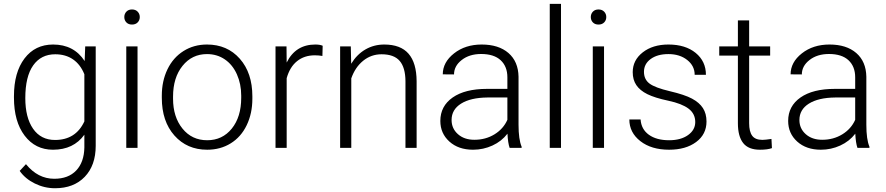

<svg xmlns="http://www.w3.org/2000/svg" viewBox="-20 -770 4612 1000"><path d="M52.7 -269Q52.7 -393.1 107.7 -465.6Q162.6 -538.1 256.8 -538.1Q364.7 -538.1 420.9 -452.1L423.8 -528.3H478.5V-10.7Q478.5 91.3 421.4 150.9Q364.3 210.4 266.6 210.4Q211.4 210.4 161.4 185.8Q111.3 161.1 82.5 120.1L115.2 85Q177.2 161.1 262.7 161.1Q335.9 161.1 377 117.9Q418 74.7 419.4 -2V-68.4Q363.3 9.8 255.9 9.8Q164.1 9.8 108.4 -63.5Q52.7 -136.7 52.7 -261.2ZM111.8 -258.8Q111.8 -157.7 152.3 -99.4Q192.9 -41 266.6 -41Q374.5 -41 419.4 -137.7V-383.3Q398.9 -434.1 360.4 -460.7Q321.8 -487.3 267.6 -487.3Q193.8 -487.3 152.8 -429.4Q111.8 -371.6 111.8 -258.8Z M696.3 0H637.7V-528.3H696.3ZM627.4 -681.2Q627.4 -697.8 638.2 -709.2Q648.9 -720.7 667.5 -720.7Q686 -720.7 697 -709.2Q708 -697.8 708 -681.2Q708 -664.6 697 -653.3Q686 -642.1 667.5 -642.1Q648.9 -642.1 638.2 -653.3Q627.4 -664.6 627.4 -681.2Z M822.8 -272Q822.8 -348.1 852.3 -409.2Q881.8 -470.2 935.8 -504.2Q989.7 -538.1 1058.1 -538.1Q1163.6 -538.1 1229 -464.1Q1294.4 -390.1 1294.4 -268.1V-255.9Q1294.4 -179.2 1264.9 -117.9Q1235.4 -56.6 1181.6 -23.4Q1127.9 9.8 1059.1 9.8Q954.1 9.8 888.4 -64.2Q822.8 -138.2 822.8 -260.3ZM881.3 -255.9Q881.3 -161.1 930.4 -100.3Q979.5 -39.6 1059.1 -39.6Q1138.2 -39.6 1187.3 -100.3Q1236.3 -161.1 1236.3 -260.7V-272Q1236.3 -332.5 1213.9 -382.8Q1191.4 -433.1 1150.9 -460.7Q1110.4 -488.3 1058.1 -488.3Q980 -488.3 930.7 -427Q881.3 -365.7 881.3 -266.6Z M1659.2 -478.5Q1640.6 -481.9 1619.6 -481.9Q1564.9 -481.9 1527.1 -451.4Q1489.3 -420.9 1473.1 -362.8V0H1415V-528.3H1472.2L1473.1 -444.3Q1519.5 -538.1 1622.1 -538.1Q1646.5 -538.1 1660.6 -531.7Z M1807.1 -528.3 1809.1 -438Q1838.9 -486.8 1883.3 -512.5Q1927.7 -538.1 1981.4 -538.1Q2066.4 -538.1 2107.9 -490.2Q2149.4 -442.4 2149.9 -346.7V0H2091.8V-347.2Q2091.3 -418 2061.8 -452.6Q2032.2 -487.3 1967.3 -487.3Q1913.1 -487.3 1871.3 -453.4Q1829.6 -419.4 1809.6 -361.8V0H1751.5V-528.3Z M2634.3 0Q2625.5 -24.9 2623 -73.7Q2592.3 -33.7 2544.7 -12Q2497.1 9.8 2443.8 9.8Q2367.7 9.8 2320.6 -32.7Q2273.4 -75.2 2273.4 -140.1Q2273.4 -217.3 2337.6 -262.2Q2401.9 -307.1 2516.6 -307.1H2622.6V-367.2Q2622.6 -423.8 2587.6 -456.3Q2552.7 -488.8 2485.8 -488.8Q2424.8 -488.8 2384.8 -457.5Q2344.7 -426.3 2344.7 -382.3L2286.1 -382.8Q2286.1 -445.8 2344.7 -491.9Q2403.3 -538.1 2488.8 -538.1Q2577.1 -538.1 2628.2 -493.9Q2679.2 -449.7 2680.7 -370.6V-120.6Q2680.7 -43.9 2696.8 -5.9V0ZM2450.7 -42Q2509.3 -42 2555.4 -70.3Q2601.6 -98.6 2622.6 -146V-262.2H2518.1Q2430.7 -261.2 2381.3 -230.2Q2332 -199.2 2332 -145Q2332 -100.6 2365 -71.3Q2397.9 -42 2450.7 -42Z M2901.9 0H2843.3V-750H2901.9Z M3126 0H3067.4V-528.3H3126ZM3057.1 -681.2Q3057.1 -697.8 3067.9 -709.2Q3078.6 -720.7 3097.2 -720.7Q3115.7 -720.7 3126.7 -709.2Q3137.7 -697.8 3137.7 -681.2Q3137.7 -664.6 3126.7 -653.3Q3115.7 -642.1 3097.2 -642.1Q3078.6 -642.1 3067.9 -653.3Q3057.1 -664.6 3057.1 -681.2Z M3601.1 -134.3Q3601.1 -177.7 3566.2 -204.1Q3531.2 -230.5 3460.9 -245.4Q3390.6 -260.3 3351.8 -279.5Q3313 -298.8 3294.2 -326.7Q3275.4 -354.5 3275.4 -394Q3275.4 -456.5 3327.6 -497.3Q3379.9 -538.1 3461.4 -538.1Q3549.8 -538.1 3603.3 -494.4Q3656.7 -450.7 3656.7 -380.4H3598.1Q3598.1 -426.8 3559.3 -457.5Q3520.5 -488.3 3461.4 -488.3Q3403.8 -488.3 3368.9 -462.6Q3334 -437 3334 -396Q3334 -356.4 3363 -334.7Q3392.1 -313 3469 -294.9Q3545.9 -276.9 3584.2 -256.3Q3622.6 -235.8 3641.1 -207Q3659.7 -178.2 3659.7 -137.2Q3659.7 -70.3 3605.7 -30.3Q3551.8 9.8 3464.8 9.8Q3372.6 9.8 3315.2 -34.9Q3257.8 -79.6 3257.8 -147.9H3316.4Q3319.8 -96.7 3359.6 -68.1Q3399.4 -39.6 3464.8 -39.6Q3525.9 -39.6 3563.5 -66.4Q3601.1 -93.3 3601.1 -134.3Z M3881.8 -663.6V-528.3H3991.2V-480.5H3881.8V-128.4Q3881.8 -84.5 3897.7 -63Q3913.6 -41.5 3950.7 -41.5Q3965.3 -41.5 3998 -46.4L4000.5 1.5Q3977.5 9.8 3938 9.8Q3877.9 9.8 3850.6 -25.1Q3823.2 -60.1 3823.2 -127.9V-480.5H3726.1V-528.3H3823.2V-663.6Z M4445.8 0Q4437 -24.9 4434.6 -73.7Q4403.8 -33.7 4356.2 -12Q4308.6 9.8 4255.4 9.8Q4179.2 9.8 4132.1 -32.7Q4085 -75.2 4085 -140.1Q4085 -217.3 4149.2 -262.2Q4213.4 -307.1 4328.1 -307.1H4434.1V-367.2Q4434.1 -423.8 4399.2 -456.3Q4364.3 -488.8 4297.4 -488.8Q4236.3 -488.8 4196.3 -457.5Q4156.2 -426.3 4156.2 -382.3L4097.7 -382.8Q4097.7 -445.8 4156.2 -491.9Q4214.8 -538.1 4300.3 -538.1Q4388.7 -538.1 4439.7 -493.9Q4490.7 -449.7 4492.2 -370.6V-120.6Q4492.2 -43.9 4508.3 -5.9V0ZM4262.2 -42Q4320.8 -42 4366.9 -70.3Q4413.1 -98.6 4434.1 -146V-262.2H4329.6Q4242.2 -261.2 4192.9 -230.2Q4143.6 -199.2 4143.6 -145Q4143.6 -100.6 4176.5 -71.3Q4209.5 -42 4262.2 -42Z"/></svg>

Font: SteelSelectRoboto
Style: Regular
Weight: 300
Designer: Google
Version: Version 2.137; 2017